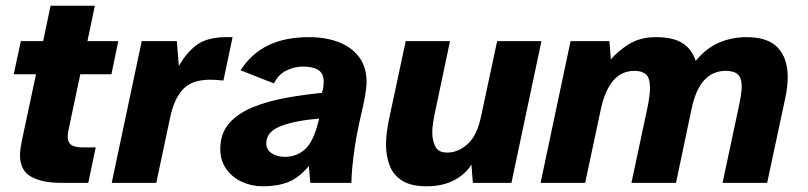

<svg xmlns="http://www.w3.org/2000/svg" viewBox="-20 -640 2827 672"><path d="M193 0Q128 0 89 -21.5Q50 -43 50 -98Q50 -116 57 -150L106 -380H28L53 -496H131L157 -620H312L286 -496H394L370 -380H261L224 -205Q221 -192 219 -180.5Q217 -169 217 -160Q217 -143 228.5 -133.5Q240 -124 272 -124H315L289 0Z M371 0 476 -496H599L606 -409Q632 -455 667.5 -482Q703 -509 768 -510H794L762 -358Q737 -361 716 -361Q651 -361 620 -327Q589 -293 576 -231L527 0Z M899 12Q861 12 827 -3.5Q793 -19 772 -48.5Q751 -78 751 -118Q751 -174 783 -209.5Q815 -245 868 -266Q921 -287 983.5 -298Q1046 -309 1107 -315Q1111 -330 1112 -339Q1113 -348 1113 -354Q1113 -383 1094 -395Q1075 -407 1041 -407Q1009 -407 981 -392.5Q953 -378 939 -348L822 -394Q860 -453 919 -481.5Q978 -510 1062 -510Q1120 -510 1165.5 -492.5Q1211 -475 1237 -440Q1263 -405 1263 -353Q1263 -333 1257.5 -303Q1252 -273 1245 -243.5Q1238 -214 1234 -193Q1227 -161 1221.5 -124Q1216 -87 1213 -54.5Q1210 -22 1210 0H1066L1061 -59Q1027 -18 989.5 -3Q952 12 899 12ZM977 -91Q1018 -91 1047.5 -117.5Q1077 -144 1094 -213L1097 -225Q1013 -218 962.5 -198.5Q912 -179 912 -138Q912 -116 931 -103.5Q950 -91 977 -91Z M1473 12Q1418 12 1387 -8Q1356 -28 1343.5 -61.5Q1331 -95 1331 -134Q1331 -156 1334 -177.5Q1337 -199 1341 -220L1400 -496H1555L1500 -235Q1498 -225 1495.5 -208.5Q1493 -192 1493 -175Q1493 -149 1503.5 -127.5Q1514 -106 1545 -106Q1584 -106 1617 -136Q1650 -166 1664 -234L1720 -496H1875L1770 0H1635L1630 -64Q1609 -30 1569 -9Q1529 12 1473 12Z M1872 0 1977 -496H2113L2118 -432Q2141 -460 2180.5 -485Q2220 -510 2276 -510Q2335 -510 2368 -489.5Q2401 -469 2415 -427Q2451 -471 2496 -490.5Q2541 -510 2593 -510Q2668 -510 2702.5 -473Q2737 -436 2737 -370Q2737 -352 2734.5 -332Q2732 -312 2727 -290L2665 0H2509L2565 -263Q2570 -286 2573 -305Q2576 -324 2576 -338Q2576 -367 2562.5 -379.5Q2549 -392 2520 -392Q2429 -392 2401 -261L2346 0H2190L2246 -263Q2255 -307 2255 -332Q2255 -367 2241 -379.5Q2227 -392 2201 -392Q2155 -392 2126 -357.5Q2097 -323 2083 -258L2028 0Z"/></svg>

Font: Atkinson Hyperlegible
Style: Bold Italic
Weight: 700
Italic angle: -12°
Designer: Elliott Scott, Megan Eiswerth, Linus Boman, Theodore Petrosky
Foundry: Braille Institute
Version: Version 1.006; ttfautohint (v1.8.3)